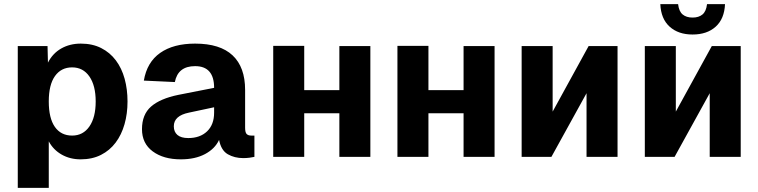

<svg xmlns="http://www.w3.org/2000/svg" viewBox="-20 -759 3670 929"><path d="M66 150V-536H210L212 -456Q235 -501 276.5 -524.5Q318 -548 371 -548Q427 -548 469.5 -526.5Q512 -505 540.5 -467Q569 -429 583 -378Q597 -327 597 -268Q597 -209 582.5 -158Q568 -107 539.5 -69Q511 -31 468.5 -9.5Q426 12 370 12Q319 12 278.5 -11Q238 -34 216 -75V150ZM329 -103Q382 -103 412.5 -147Q443 -191 443 -268Q443 -345 412.5 -389Q382 -433 329 -433Q276 -433 246 -391Q216 -349 216 -268Q216 -187 245.5 -145Q275 -103 329 -103Z M855 12Q771 12 719 -26.5Q667 -65 667 -134Q667 -205 711 -243.5Q755 -282 843 -300L1016 -334Q1016 -439 924 -439Q841 -439 826 -362L676 -369Q691 -458 755 -503Q819 -548 924 -548Q1045 -548 1105.5 -491Q1166 -434 1166 -324V-141Q1166 -118 1173.5 -110.5Q1181 -103 1196 -103H1211V0Q1203 2 1188 4Q1173 6 1157 6Q1115 6 1082.5 -12.5Q1050 -31 1040 -82Q1020 -39 972 -13.5Q924 12 855 12ZM891 -91Q948 -91 982 -123.5Q1016 -156 1016 -214V-240L894 -214Q821 -199 821 -148Q821 -121 838.5 -106Q856 -91 891 -91Z M1302 0V-537H1452V-323H1622V-536H1772V0H1622V-211H1452V0Z M1903 0V-537H2053V-323H2223V-536H2373V0H2223V-211H2053V0Z M2504 0V-536H2654V-219L2828 -536H2968V0H2818V-308L2648 0Z M3100 0V-536H3250V-219L3424 -536H3564V0H3414V-308L3244 0ZM3331 -592Q3262 -592 3220 -630Q3178 -668 3175 -739H3261Q3265 -704 3283 -689Q3301 -674 3331 -674Q3361 -674 3379 -689Q3397 -704 3401 -739H3488Q3485 -668 3443 -630Q3401 -592 3331 -592Z"/></svg>

Font: Geist
Style: Bold
Weight: 400
Designer: Basement.studio, Andrés Briganti, Mateo Zaragoza
Foundry: Basement.studio, Vercel, Andrés Briganti, Guido Ferreyra, Mateo Zaragoza
Version: Version 1.401